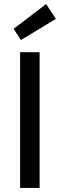

<svg xmlns="http://www.w3.org/2000/svg" viewBox="-20 -925 295 945"><path d="M175 -668V0H79V-668ZM255 -832 83 -728 47 -783 207 -905Z"/></svg>

Font: Rambla
Style: Regular
Weight: 400
Designer: Martin Sommaruga
Foundry: Martin Sommaruga
Version: Version 1.001